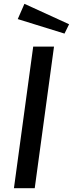

<svg xmlns="http://www.w3.org/2000/svg" viewBox="-20 -986 382 1006"><path d="M53 0H162L263 -742H154ZM73 -886 318 -810 342 -859 108 -966Z"/></svg>

Font: Cheyenne Sans Medium
Style: Italic
Weight: 500
Italic angle: -8.13011°
Designer: The Public Sans project authors (U.S. Web Design System), Libre Franklin designed by Pablo Impallari and Rodrigo Fuenzal
Foundry: The Cheyenne Sans Project Authors
Version: Version 2.007